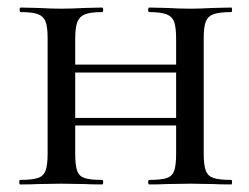

<svg xmlns="http://www.w3.org/2000/svg" viewBox="-20 -488 660 508"><path d="M375 -456Q372 -456 372 -462Q372 -468 375 -468L420 -467Q458 -465 484 -465Q507 -465 545 -467L592 -468Q594 -468 594 -462Q594 -456 592 -456Q560 -456 545 -450.5Q530 -445 524.5 -431Q519 -417 519 -387V-81Q519 -51 524.5 -36.5Q530 -22 545 -17Q560 -12 592 -12Q594 -12 594 -6Q594 0 592 0Q562 0 545 -1L484 -2L420 -1Q404 0 375 0Q372 0 372 -6Q372 -12 375 -12Q407 -12 421.5 -17Q436 -22 441 -36.5Q446 -51 446 -81V-385Q446 -415 441 -429.5Q436 -444 421 -450Q406 -456 375 -456ZM140 -317H479V-296H140ZM35 -456Q32 -456 32 -462Q32 -468 35 -468L80 -467Q118 -465 142 -465Q166 -465 206 -467L250 -468Q253 -468 253 -462Q253 -456 250 -456Q219 -456 204.5 -450Q190 -444 184.5 -429.5Q179 -415 179 -385V-81Q179 -51 184 -36.5Q189 -22 203.5 -17Q218 -12 250 -12Q253 -12 253 -6Q253 0 250 0Q221 0 205 -1L142 -2L80 -1Q63 0 33 0Q31 0 31 -6Q31 -12 33 -12Q65 -12 80 -17Q95 -22 100.5 -36.5Q106 -51 106 -81V-387Q106 -417 100.5 -431Q95 -445 80.5 -450.5Q66 -456 35 -456ZM140 -176H479V-156H140Z"/></svg>

Font: Cormorant SC Medium
Style: Regular
Weight: 500
Designer: Christian Thalmann (Catharsis Fonts)
Foundry: Catharsis Fonts
Version: Version 4.000